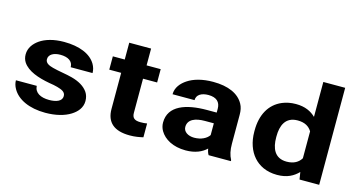

<svg xmlns="http://www.w3.org/2000/svg" viewBox="-80 -1087 2676 1434"><g transform="rotate(15 1258.0 -370.0)"><path d="M327 -90C261 -90 214 -115 211 -168H50C50 -147 56 -125 68 -104C107 -34 199 10 324 10C405 10 472 -8 518 -37C558 -62 592 -99 592 -152C592 -178 585 -201 573 -219C547 -257 503 -282 447 -297C404 -309 338 -317 295 -329C265 -337 233 -349 233 -380C233 -418 272 -438 322 -438C382 -438 420 -414 420 -368H589C589 -393 582 -415 570 -436C531 -502 443 -538 324 -538C245 -538 181 -519 138 -489C101 -463 70 -425 70 -374C70 -351 76 -331 87 -314C125 -257 208 -229 296 -213C322 -209 344 -205 361 -200C394 -190 426 -180 426 -146C426 -106 381 -90 327 -90Z M977 10C1018 10 1049 4 1080 -3V-110C1066 -107 1048 -106 1029 -106C983 -106 964 -122 964 -161V-425H1073V-528H964V-658H795V-528H703V-425H795V-146C795 -43 855 10 977 10Z M1731 -128V-352C1731 -383 1726 -410 1713 -433C1676 -501 1595 -538 1477 -538C1394 -538 1327 -519 1281 -488C1242 -462 1207 -423 1207 -370H1377C1377 -412 1415 -434 1468 -434C1531 -434 1561 -404 1561 -353V-323H1486C1326 -323 1193 -279 1193 -148C1193 -125 1199 -104 1210 -85C1242 -30 1311 10 1409 10C1483 10 1535 -14 1569 -47C1572 -28 1577 -13 1585 0H1757V-8C1739 -41 1731 -79 1731 -128ZM1362 -159C1362 -218 1419 -240 1492 -240H1561V-149C1542 -120 1500 -98 1446 -98C1399 -98 1362 -122 1362 -159Z M2279 -56 2288 0H2440V-750H2271V-480C2236 -514 2189 -538 2117 -538C2078 -538 2043 -531 2012 -518C1917 -478 1869 -387 1869 -268V-258C1869 -179 1893 -112 1934 -66C1972 -23 2031 10 2116 10C2194 10 2242 -18 2279 -56ZM2271 -368V-160C2251 -127 2216 -104 2159 -104C2065 -104 2038 -178 2038 -258V-268C2038 -348 2065 -423 2161 -423C2218 -423 2251 -401 2271 -368Z"/></g></svg>

Font: Asimov
Style: XWid
Weight: 500
Designer: Google
Version: Version 2.000980; 2014